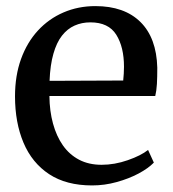

<svg xmlns="http://www.w3.org/2000/svg" viewBox="-20 -582 552 614"><path d="M274.5 11Q192 11 137.2 -25Q82.5 -61 55.2 -125.5Q28 -190 28 -274Q28 -340 47.2 -393.2Q66.5 -446.5 101.2 -484.2Q136 -522 183 -542.2Q230 -562.5 285 -562.5Q377.5 -562.5 429 -511.8Q480.5 -461 483 -365.5Q483 -335.5 481.8 -313.5Q480.5 -291.5 476.5 -275H138Q138.5 -227 149.5 -186.8Q160.5 -146.5 181.2 -117Q202 -87.5 233 -71.2Q264 -55 305 -55Q346.5 -55 388.8 -69.8Q431 -84.5 453.5 -102.5L472 -62Q454 -43.5 423 -27Q392 -10.5 353.2 0.2Q314.5 11 274.5 11ZM138.5 -323.5 374 -324.5Q375 -334 375.8 -346.5Q376.5 -359 376.5 -368.5Q376.5 -431.5 351.8 -471Q327 -510.5 269 -510.5Q241.5 -510.5 218.5 -500.2Q195.5 -490 178.2 -468Q161 -446 150.8 -410.2Q140.5 -374.5 138.5 -323.5Z"/></svg>

Font: Merriweather 36pt
Style: Regular
Weight: 400
Designer: Eben Sorkin
Foundry: Eben Sorkin
Version: Version 2.100